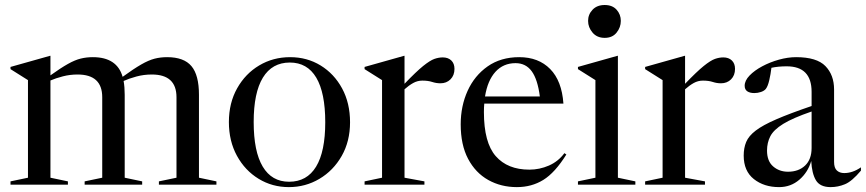

<svg xmlns="http://www.w3.org/2000/svg" viewBox="-20 -756 3544 786"><path d="M490.5 -368V-28.5L562 -13.5V0H326.5V-13.5L398.5 -28.5V-358Q398.5 -451 297.5 -451Q266.5 -451 237.5 -443.5Q208.5 -436 186.5 -426.5V-28.5L258 -13.5V0H23V-13.5L94.5 -28.5V-428L23 -473V-482L184.5 -527.5H186.5V-447.5Q229 -478 258 -494.2Q287 -510.5 310.5 -516.2Q334 -522 360 -522Q459 -522 482 -441.5Q527.5 -474.5 558 -492Q588.5 -509.5 612.8 -515.8Q637 -522 664 -522Q733 -522 763.8 -485.2Q794.5 -448.5 794.5 -368V-28.5L866 -13.5V0H630.5V-13.5L702.5 -28.5V-358Q702.5 -451 601.5 -451Q569 -451 538.5 -442.8Q508 -434.5 486 -424.5Q490.5 -400 490.5 -368Z M1162.5 10Q1094.5 10 1038.8 -24Q983 -58 950 -118.2Q917 -178.5 917 -256.5Q917 -334.5 950.8 -394.5Q984.5 -454.5 1041.2 -488.2Q1098 -522 1167.5 -522Q1237 -522 1292.5 -488Q1348 -454 1380.5 -394Q1413 -334 1413 -255.5Q1413 -177.5 1378.8 -117.5Q1344.5 -57.5 1287.5 -23.8Q1230.5 10 1162.5 10ZM1163.5 -12Q1236.5 -12 1274 -73.8Q1311.5 -135.5 1311.5 -255.5Q1311.5 -376 1274.8 -438Q1238 -500 1166.5 -500Q1094 -500 1056.2 -438.2Q1018.5 -376.5 1018.5 -256.5Q1018.5 -136 1055.5 -74Q1092.5 -12 1163.5 -12Z M1792.5 -521Q1814.5 -521 1827.5 -508.5Q1840.5 -496 1840.5 -474Q1840.5 -447.5 1824.2 -431.2Q1808 -415 1783 -415Q1766 -415 1749.2 -420.5Q1732.5 -426 1709 -426Q1689 -426 1671.5 -416.2Q1654 -406.5 1636 -390.5V-28.5L1717.5 -13.5V0H1472.5V-13.5L1544 -28.5V-428L1472.5 -473V-482L1634 -527.5H1636V-413Q1684 -463 1712.2 -485.8Q1740.5 -508.5 1758.2 -514.8Q1776 -521 1792.5 -521Z M2105.5 -522Q2184.5 -522 2232.2 -473.5Q2280 -425 2286.5 -332H1962.5Q1961 -315.5 1961 -297.5Q1961 -172 2009.5 -116.8Q2058 -61.5 2147 -61.5Q2188.5 -61.5 2227 -78.2Q2265.5 -95 2290.5 -129L2298.5 -123.5Q2252 -49 2204.2 -19.5Q2156.5 10 2096 10Q2031 10 1978.8 -19.2Q1926.5 -48.5 1896.2 -105.8Q1866 -163 1866 -247Q1866 -321.5 1894.2 -384Q1922.5 -446.5 1976.2 -484.2Q2030 -522 2105.5 -522ZM2090.5 -497.5Q2040.5 -497.5 2008.2 -462Q1976 -426.5 1965.5 -361H2190Q2181 -431 2156.8 -464.2Q2132.5 -497.5 2090.5 -497.5Z M2455.5 -601Q2424 -601 2405.8 -622.5Q2387.5 -644 2387.5 -670.5Q2387.5 -697 2405.8 -716.2Q2424 -735.5 2455.5 -735.5Q2487 -735.5 2504.2 -716.2Q2521.5 -697 2521.5 -670.5Q2521.5 -644 2504.2 -622.5Q2487 -601 2455.5 -601ZM2509.5 -527.5V-28.5L2581 -13.5V0H2346V-13.5L2417.5 -28.5V-428L2346 -473V-482L2507.5 -527.5Z M2941 -521Q2963 -521 2976 -508.5Q2989 -496 2989 -474Q2989 -447.5 2972.8 -431.2Q2956.5 -415 2931.5 -415Q2914.5 -415 2897.8 -420.5Q2881 -426 2857.5 -426Q2837.5 -426 2820 -416.2Q2802.5 -406.5 2784.5 -390.5V-28.5L2866 -13.5V0H2621V-13.5L2692.5 -28.5V-428L2621 -473V-482L2782.5 -527.5H2784.5V-413Q2832.5 -463 2860.8 -485.8Q2889 -508.5 2906.8 -514.8Q2924.5 -521 2941 -521Z M3504.5 -57.5Q3467.5 -13.5 3439 -1.8Q3410.5 10 3380.5 10Q3337 10 3320.2 -18Q3303.5 -46 3301 -97Q3287.5 -50.5 3252.2 -20.2Q3217 10 3169.5 10Q3107.5 10 3066 -23Q3024.5 -56 3024.5 -119Q3024.5 -150.5 3034.8 -175Q3045 -199.5 3073.8 -221.5Q3102.5 -243.5 3157.8 -267.5Q3213 -291.5 3302.5 -322V-380Q3302.5 -484.5 3200.5 -484.5Q3166 -484.5 3138 -478.5Q3135 -452.5 3129.2 -427.8Q3123.5 -403 3115 -392Q3108.5 -384 3095.2 -379.5Q3082 -375 3068 -375Q3050 -375 3039.2 -382.2Q3028.5 -389.5 3028.5 -405Q3028.5 -426 3048.5 -446.8Q3068.5 -467.5 3100.2 -484.5Q3132 -501.5 3168.8 -511.8Q3205.5 -522 3239 -522Q3323.5 -522 3359 -485.5Q3394.5 -449 3394.5 -389.5V-93Q3394.5 -68.5 3406 -58Q3417.5 -47.5 3436 -47.5Q3470.5 -47.5 3504.5 -71ZM3120 -139.5Q3120 -96.5 3145 -74.8Q3170 -53 3206 -53Q3249 -53 3275.8 -78.2Q3302.5 -103.5 3302.5 -150.5V-299.5Q3225.5 -273 3186.2 -248.8Q3147 -224.5 3133.5 -198.2Q3120 -172 3120 -139.5Z"/></svg>

Font: Newsreader 72pt
Style: Regular
Weight: 400
Designer: Hugues Gentile
Foundry: Production Type
Version: Version 1.003; ttfautohint (v1.8.3)